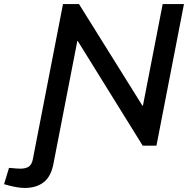

<svg xmlns="http://www.w3.org/2000/svg" viewBox="-137 -720 931 949"><path d="M-116.9 190.4 -92.5 109.8 -75.7 111Q-66.8 112 -55.9 112.8Q-45 113.6 -36.2 113.6Q-8.8 113.6 6 103Q20.9 92.4 25.9 64.1L174.4 -700H253.4L567.1 -197.4H569.4L667.1 -700H772.3L636.3 0H568.3L247.2 -517.5H245.2L127 90.4Q114.8 153.5 78.3 181.2Q41.8 209 -14.6 209Q-33 209 -53 205.5Q-72.9 202.1 -93.2 196.9Z"/></svg>

Font: REM Medium
Style: Italic
Weight: 500
Italic angle: -11°
Designer: Octavio Pardo
Foundry: Ashler Design
Version: Version 1.005;gftools[0.9.28]